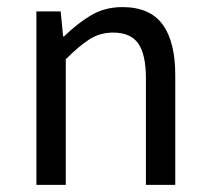

<svg xmlns="http://www.w3.org/2000/svg" viewBox="-20 -518 587 538"><path d="M82 0V-486.1H150L156.9 -416H159.6Q194.7 -450.7 233.8 -474.4Q273 -498.1 322.7 -498.1Q400 -498.1 435.6 -449.5Q471.1 -401 471.1 -308V0H388.9V-297.4Q388.9 -365.6 367.4 -396.1Q345.9 -426.7 297.2 -426.7Q259.9 -426.7 230.6 -407.8Q201.3 -389 164.3 -352V0Z"/></svg>

Font: Source Sans 3 Variable
Style: Regular
Weight: 200
Designer: Paul D. Hunt
Foundry: Adobe Systems Incorporated
Version: Version 3.026